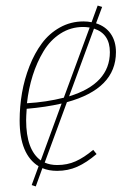

<svg xmlns="http://www.w3.org/2000/svg" viewBox="-20 -606 463 692"><path d="M397.9 -418Q397.9 -286.1 221.2 -237.8L141.1 -20Q161.1 -11.2 186 -11.2Q222.7 -11.2 252.7 -24.7Q282.7 -38.1 315.9 -65.9L328.1 -50.8Q292 -20 258.5 -5.1Q225.1 9.8 186 9.8Q155.8 9.8 132.8 0L108.9 65.9L94.2 61L119.1 -6.8Q50.8 -49.3 50.8 -171.9Q50.8 -221.7 59.3 -271.2Q67.9 -320.8 86.2 -367.4Q104.5 -414.1 130.9 -449.7Q157.2 -485.4 196 -507.1Q234.9 -528.8 280.8 -528.8Q296.9 -528.8 310.1 -525.9L332 -585.9L348.1 -581.1L326.2 -522Q360.4 -511.2 379.2 -484.1Q397.9 -457 397.9 -418ZM279.8 -508.8Q234.9 -508.8 198 -485.1Q161.1 -461.4 137 -421.4Q112.8 -381.3 97.9 -334Q83 -286.6 77.1 -233.9Q146 -237.8 210 -253.9L303.2 -506.8Q289.6 -508.8 279.8 -508.8ZM376 -418Q376 -484.4 318.8 -502.9L229 -258.8Q376 -303.7 376 -418ZM127 -27.8 202.1 -232.9Q145 -219.7 76.2 -213.9Q74.2 -185.5 74.2 -172.9Q74.2 -65.9 127 -27.8Z"/></svg>

Font: Fira Sans Compressed Thin
Style: Italic
Weight: 100
Width: 3
Italic angle: -8°
Designer: Carrois Corporate & Edenspiekermann AG
Foundry: Carrois Corporate GbR & Edenspiekermann AG
Version: Version 4.203;PS 004.203;hotconv 1.0.88;makeotf.lib2.5.64775